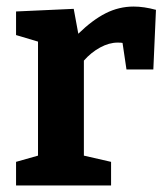

<svg xmlns="http://www.w3.org/2000/svg" viewBox="-20 -566 510 586"><path d="M456 -536 448 -354H366L354 -435Q350 -436 339 -436Q313 -436 285.5 -421Q258 -406 236 -381V-91L319 -72V0H29V-72L96 -91V-439L29 -459V-531L205 -539L219 -463Q262 -505 302.5 -525.5Q343 -546 388 -546Q419 -546 456 -536Z"/></svg>

Font: Bitter Pro
Style: Bold
Weight: 700
Designer: Sol Matas, and Bitter project Authors
Foundry: Sol Matas
Version: Version 1.010